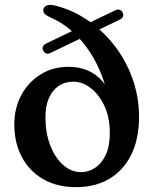

<svg xmlns="http://www.w3.org/2000/svg" viewBox="-20 -759 632 792"><path d="M553.5 -278Q553.5 -185 521 -120Q488.5 -55 430.2 -21Q372 13 294 13Q215.5 13 158.2 -20Q101 -53 70 -111.5Q39 -170 39 -246.5Q39 -311 67 -364.8Q95 -418.5 145.8 -451Q196.5 -483.5 264 -483.5Q305 -483.5 340.5 -468.8Q376 -454 402 -424.2Q428 -394.5 439 -348.5L428.5 -344.5Q414 -424 380.5 -492Q347 -560 297.5 -610.8Q248 -661.5 185 -688.5Q169.5 -696 163.5 -703.2Q157.5 -710.5 158.5 -719.5Q160 -729 169.5 -734.8Q179 -740.5 199 -738Q272.5 -721.5 336.8 -678.8Q401 -636 449.8 -574Q498.5 -512 526 -436.2Q553.5 -360.5 553.5 -278ZM167.5 -273.5Q167.5 -211 187 -160Q206.5 -109 240 -79Q273.5 -49 314.5 -49Q345.5 -49 372.5 -66.8Q399.5 -84.5 416.2 -120.2Q433 -156 433 -210.5Q433 -274.5 410.8 -322Q388.5 -369.5 354.2 -395.8Q320 -422 283 -422Q247.5 -422 221.5 -404.2Q195.5 -386.5 181.2 -353.2Q167 -320 167.5 -273.5ZM158.5 -549.5Q154 -558.5 156.8 -566.5Q159.5 -574.5 169.5 -579L454.5 -716Q466 -721.5 474 -718.5Q482 -715.5 485.5 -707.5Q495 -688 473 -677.5L188 -540.5Q177.5 -535.5 170 -538.8Q162.5 -542 158.5 -549.5Z"/></svg>

Font: Fraunces Medium
Style: Regular
Weight: 500
Version: Version 1.000;[b76b70a41]